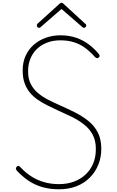

<svg xmlns="http://www.w3.org/2000/svg" viewBox="-20 -1375 864 1414"><path d="M414 19Q365 19 321 10Q277 1 238.5 -17Q200 -35 167 -60.5Q134 -86 104 -118Q96 -129 97 -135.5Q98 -142 105 -149Q112 -155 117.5 -153.5Q123 -152 132 -142Q167 -104 210.5 -76Q254 -48 305 -33.5Q356 -19 414 -19Q476 -19 526 -38Q576 -57 612 -91.5Q648 -126 667 -172.5Q686 -219 686 -277Q686 -340 662 -384Q638 -428 596.5 -460Q555 -492 505.5 -516Q456 -540 404 -563Q364 -581 326.5 -600Q289 -619 256.5 -641.5Q224 -664 199.5 -694Q175 -724 161 -763Q147 -802 147 -856Q147 -917 169 -965Q191 -1013 230 -1046.5Q269 -1080 319 -1097.5Q369 -1115 425 -1115Q490 -1115 542.5 -1096.5Q595 -1078 636 -1046.5Q677 -1015 708 -977Q712 -971 713.5 -964.5Q715 -958 706 -950Q699 -945 692.5 -947Q686 -949 679 -955Q647 -992 610 -1020Q573 -1048 527.5 -1063Q482 -1078 425 -1078Q369 -1078 325 -1060.5Q281 -1043 250.5 -1013Q220 -983 203.5 -942Q187 -901 187 -852Q186 -797 206 -757.5Q226 -718 259.5 -690Q293 -662 334.5 -640.5Q376 -619 420 -600Q477 -575 531.5 -547.5Q586 -520 630 -485Q674 -450 700 -400Q726 -350 726 -279Q726 -217 704.5 -163Q683 -109 642 -67.5Q601 -26 543.5 -3.5Q486 19 414 19ZM267 -1170Q261 -1170 256 -1175.5Q251 -1181 251 -1188Q251 -1191 252.5 -1194Q254 -1197 256 -1200L417 -1346Q422 -1351 425.5 -1353Q429 -1355 433 -1355Q437 -1355 440.5 -1353Q444 -1351 449 -1346L610 -1198Q613 -1196 614 -1193Q615 -1190 615 -1187Q615 -1180 610 -1175Q605 -1170 598 -1170Q595 -1170 592 -1171.5Q589 -1173 586 -1176L433 -1309L280 -1176Q277 -1173 274.5 -1171.5Q272 -1170 267 -1170Z"/></svg>

Font: Playwrite FR Moderne Thin
Style: Regular
Weight: 250
Version: Version 1.002